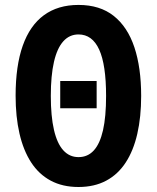

<svg xmlns="http://www.w3.org/2000/svg" viewBox="-20 -745 633 775"><path d="M370.1 -418V-308.1H223.1V-418ZM549.8 -357.9Q549.8 -272.9 534.2 -204.8Q518.6 -136.7 487.3 -88.9Q456.1 -41 408.4 -15.6Q360.8 9.8 296.9 9.8Q232.4 9.8 184.6 -15.9Q136.7 -41.5 105.5 -89.8Q74.2 -138.2 58.6 -206.1Q43 -273.9 43 -358.9Q43 -479 71.8 -560.5Q100.6 -642.1 157.2 -683.6Q213.9 -725.1 296.9 -725.1Q383.3 -725.1 439.2 -680.7Q495.1 -636.2 522.5 -554Q549.8 -471.7 549.8 -357.9ZM185.1 -357.9Q185.1 -275.9 197.8 -220.9Q210.4 -166 235.4 -138.4Q260.3 -110.8 296.9 -110.8Q334 -110.8 358.6 -137.7Q383.3 -164.6 395.8 -219.2Q408.2 -273.9 408.2 -357.9Q408.2 -483.4 380.4 -544.7Q352.5 -606 296.9 -606Q260.3 -606 235.4 -578.1Q210.4 -550.3 197.8 -495.1Q185.1 -439.9 185.1 -357.9Z"/></svg>

Font: Open Sans Condensed
Style: Regular
Weight: 400
Width: 3
Designer: Monotype Design Team
Foundry: Monotype Imaging Inc.
Version: Version 3.000